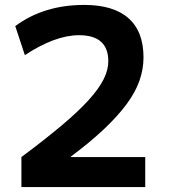

<svg xmlns="http://www.w3.org/2000/svg" viewBox="-20 -760 687 780"><path d="M67 -122Q165 -195 232.5 -252Q300 -309 341 -354.5Q382 -400 401 -438Q420 -476 420 -511Q420 -617 301 -617Q204 -617 81 -536L42 -654Q158 -740 322 -740Q441 -740 502 -686Q563 -632 563 -527Q563 -479 546.5 -432Q530 -385 494 -336.5Q458 -288 402.5 -235.5Q347 -183 268 -124V-122H570V0H67Z"/></svg>

Font: M PLUS 2 Thin
Style: Bold
Weight: 700
Version: Version 1.001